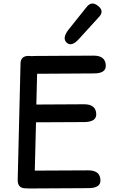

<svg xmlns="http://www.w3.org/2000/svg" viewBox="-20 -1051 665 1091"><path d="M537.1 -1017.6Q573.7 -988.8 543.9 -956.1L428.2 -829.1Q385.7 -782.2 357.9 -809.6Q331.5 -835.4 371.6 -885.3L473.1 -1012.2Q501 -1046.9 537.1 -1017.6ZM171.9 -732.9 510.7 -734.9Q579.6 -735.4 581.1 -678.7Q582.5 -633.8 513.7 -633.8Q352.1 -632.8 190.9 -631.8L186.5 -457L456.5 -458.5Q525.4 -459 526.9 -402.8Q528.3 -358.4 459.5 -357.4L184.6 -356L177.7 -81.5L480.5 -83Q549.3 -83.5 550.8 -27.3Q552.2 17.6 483.4 18.1L141.6 20Q135.7 20 130.9 19Q127 19 123 19Q79.1 18.1 80.6 -30.8L96.7 -691.4Q97.7 -732.9 142.6 -733.4Q152.8 -733.4 160.6 -731.9Q166 -732.9 171.9 -732.9Z"/></svg>

Font: Comic Relief LRS
Style: Regular
Weight: 400
Designer: Jeff Davis
Foundry: Loudifier
Version: Version 1.0